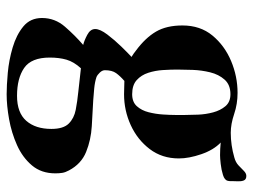

<svg xmlns="http://www.w3.org/2000/svg" viewBox="-114 -490 779 592"><g transform="rotate(90 276.0 -193.5)"><path d="M377 38Q377 1 360.5 -15.5Q344 -32 318 -37Q292 -42 262 -45L190 -53Q170 -31 163.5 -8.5Q157 14 157 43Q157 100 189 122Q221 144 275 144Q327 144 352 115.5Q377 87 377 38ZM334 -374Q334 -391 333 -414.5Q332 -438 326 -460.5Q320 -483 307 -498.5Q294 -514 270 -514Q241 -514 225 -496Q209 -478 202.5 -451.5Q196 -425 195 -397.5Q194 -370 194 -350Q194 -330 195.5 -306Q197 -282 204 -260.5Q211 -239 226.5 -225Q242 -211 270 -211Q294 -211 307 -225.5Q320 -240 325.5 -261.5Q331 -283 332.5 -305.5Q334 -328 334 -344ZM538 -521Q538 -518 538 -514Q538 -510 537 -506Q535 -496 519 -491Q503 -486 485 -484Q467 -482 458 -482Q448 -482 438.5 -482.5Q429 -483 419 -484Q442 -462 455 -424Q468 -386 468 -355Q468 -303 439 -265Q410 -227 365 -206.5Q320 -186 270 -186Q260 -186 249.5 -186.5Q239 -187 229 -187Q214 -174 205 -161.5Q196 -149 196 -127Q196 -119 203 -111.5Q210 -104 217 -101Q232 -96 252 -94Q272 -92 288 -91Q326 -89 368.5 -86.5Q411 -84 448 -69Q485 -54 505 -16Q511 -5 512.5 4.5Q514 14 514 26Q514 69 489.5 98Q465 127 427 144Q389 161 347 168.5Q305 176 270 176Q243 176 204 172.5Q165 169 126 157.5Q87 146 61 124.5Q35 103 35 67Q35 27 62 -4Q89 -35 118 -60Q105 -63 87 -72.5Q69 -82 69 -97Q69 -112 86 -134.5Q103 -157 123.5 -178Q144 -199 155 -209Q145 -215 135 -223Q96 -252 77 -284.5Q58 -317 58 -366Q58 -421 89 -458.5Q120 -496 167.5 -516Q215 -536 266 -536Q300 -536 331 -525.5Q362 -515 389 -515Q427 -515 465 -526Q480 -530 489.5 -539Q499 -548 506.5 -555.5Q514 -563 522 -563Q533 -563 536 -555Q539 -547 538.5 -537.5Q538 -528 538 -521Z"/></g></svg>

Font: Kaisei Tokumin ExtraBold
Style: Regular
Weight: 800
Designer: Font-Kai, 金井和夫
Foundry: KAZUO KANAI
Version: Version 5.003